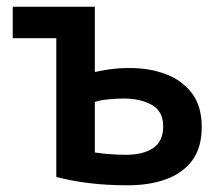

<svg xmlns="http://www.w3.org/2000/svg" viewBox="-20 -542 654 573"><path d="M361 11Q299 11 246 4.5Q193 -2 148 -14V-428H18V-522H263V-327Q279 -331 306.5 -335Q334 -339 367 -339Q427 -339 475.5 -320.5Q524 -302 553 -263.5Q582 -225 582 -163Q582 -101 553.5 -63Q525 -25 475.5 -7Q426 11 361 11ZM355 -80Q407 -80 437 -100Q467 -120 467 -165Q467 -210 433 -229Q399 -248 349 -248Q327 -248 303 -245.5Q279 -243 263 -238V-87Q275 -85 300.5 -82.5Q326 -80 355 -80Z"/></svg>

Font: Ubuntu Sans SemiBold
Style: Regular
Weight: 600
Designer: Dalton Maag Ltd
Foundry: Dalton Maag Ltd
Version: Version 1.006; ttfautohint (v1.8.4.7-5d5b)